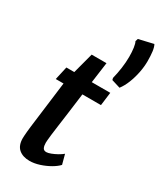

<svg xmlns="http://www.w3.org/2000/svg" viewBox="-229 -1004 921 1093"><g transform="rotate(30 231.0 -458.0)"><path d="M398.5 -608.5 341.5 -626 338.5 -638.5Q347.5 -674 353 -713.2Q358.5 -752.5 358.5 -788.5Q358.5 -820.5 354.8 -846.8Q351 -873 344.5 -883.5L350 -901L446 -923.5Q454.5 -908.5 458 -882Q461.5 -855.5 461.5 -818.5Q461.5 -783.5 453.8 -744.2Q446 -705 432 -669.5Q418 -634 398.5 -608.5ZM162.5 8.5Q118 8.5 91.5 -14.2Q65 -37 65 -85Q65 -91 65.8 -102.8Q66.5 -114.5 68 -129.8Q69.5 -145 71.5 -162L110.5 -470H59.5L79 -557H131L167 -692.5H264.5L246 -557H367.5L356.5 -470H234.5Q224.5 -392 217 -336Q209.5 -280 204.2 -242Q199 -204 196.2 -180.8Q193.5 -157.5 192.5 -145.2Q191.5 -133 191.5 -127.5Q191.5 -107.5 197.5 -95Q203.5 -82.5 220.5 -82.5Q231.5 -82.5 250 -89.5Q268.5 -96.5 287.5 -107.2Q306.5 -118 318 -128L335 -64.5Q319 -47 290 -30.2Q261 -13.5 227 -2.5Q193 8.5 162.5 8.5Z"/></g></svg>

Font: Merriweather Sans Medium
Style: Italic
Weight: 500
Italic angle: -7.5°
Designer: Eben Sorkin
Foundry: Eben Sorkin
Version: Version 2.001